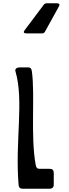

<svg xmlns="http://www.w3.org/2000/svg" viewBox="-20 -1148 420 1168"><path d="M138 -945H236C244 -945 250 -948 254 -956L339 -1110C345 -1120 340 -1128 329 -1128H264C256 -1128 251 -1125 246 -1119L129 -963C121 -953 125 -945 138 -945ZM117 0H282C298 0 307 -9 307 -24V-96C307 -113 299 -121 282 -121H221C205 -121 200 -129 197 -146C165 -322 194 -568 174 -713C172 -729 167 -738 151 -738H99C84 -738 69 -730 74 -714C127 -535 71 -289 93 -25C94 -9 101 0 117 0Z"/></svg>

Font: OpenDyslexic3
Style: Regular
Weight: 400
Designer: Abelardo Gonzalez
Version: Version 3.001;PS 003.001;hotconv 1.0.88;makeotf.lib2.5.64775